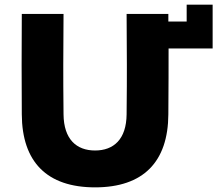

<svg xmlns="http://www.w3.org/2000/svg" viewBox="-20 -793 960 828"><path d="M254 -733H74C73 -529 73 -494 74 -300C75 -95 182 15 390 15C598 15 705 -95 706 -300C707 -435 707 -493 707 -584H897V-773H785V-700H706V-733H526C527 -529 528 -494 526 -300C525 -192 470 -144 390 -144C310 -144 255 -192 254 -300C252 -494 253 -529 254 -733Z"/></svg>

Font: Kreadon Extra Bold
Style: Regular
Weight: 800
Designer: kohakuno
Foundry: StudioGnu
Version: Version 1.000;Glyphs 3.1.2 (3151)